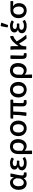

<svg xmlns="http://www.w3.org/2000/svg" viewBox="2312 -3102 958 5622"><g transform="rotate(-90 2791.0 -291.0)"><path d="M43 -226.6C43 -75.2 120.1 10.7 234.4 10.7C294.9 10.7 344.7 -17.6 380.9 -76.2H383.8C389.6 -14.6 428.7 10.7 489.3 10.7C513.7 10.7 532.2 7.8 546.9 2.9C556.6 0 559.6 -6.8 557.6 -15.6L549.8 -62.5C547.9 -73.2 541 -76.2 531.2 -74.2C525.4 -73.2 518.6 -72.3 512.7 -72.3C486.3 -72.3 464.8 -86.9 464.8 -118.2C464.8 -194.3 497.1 -334 523.4 -447.3C525.4 -458 520.5 -464.8 509.8 -464.8H440.4C431.6 -464.8 424.8 -460 422.9 -451.2L406.2 -367.2H403.3C374 -446.3 316.4 -477.5 257.8 -477.5C144.5 -477.5 43 -383.8 43 -226.6ZM375 -200.2C369.1 -129.9 314.5 -73.2 256.8 -73.2C189.5 -73.2 148.4 -126 148.4 -227.5C148.4 -338.9 209 -391.6 271.5 -391.6C314.5 -391.6 357.4 -368.2 382.8 -286.1Z M614.3 -129.9C614.3 -40 705.1 10.7 828.1 10.7C888.7 10.7 938.5 0 994.1 -35.2C1002.9 -41 1003.9 -47.9 999 -56.6L973.6 -97.7C968.8 -106.4 960 -107.4 951.2 -102.5C913.1 -77.1 877 -68.4 838.9 -68.4C760.7 -68.4 715.8 -94.7 715.8 -139.6C715.8 -182.6 750 -205.1 821.3 -205.1C841.8 -205.1 862.3 -204.1 882.8 -203.1C893.6 -202.1 899.4 -209 899.4 -218.8V-261.7C899.4 -271.5 893.6 -277.3 882.8 -277.3C867.2 -276.4 851.6 -275.4 836.9 -275.4C769.5 -275.4 738.3 -298.8 738.3 -335.9C738.3 -375 780.3 -397.5 835.9 -397.5C873 -397.5 907.2 -386.7 939.5 -368.2C948.2 -363.3 956.1 -365.2 960.9 -374L985.4 -413.1C990.2 -421.9 988.3 -429.7 980.5 -434.6C935.5 -460.9 884.8 -477.5 832 -477.5C728.5 -477.5 636.7 -436.5 636.7 -348.6C636.7 -306.6 663.1 -263.7 713.9 -247.1V-243.2C657.2 -229.5 614.3 -195.3 614.3 -129.9Z M1089.8 -231.4V153.3C1089.8 163.1 1095.7 168.9 1105.5 168.9H1177.7C1187.5 168.9 1193.4 163.1 1193.4 153.3C1191.4 83 1189.5 24.4 1186.5 -48.8C1228.5 -3.9 1277.3 10.7 1326.2 10.7C1429.7 10.7 1528.3 -81.1 1528.3 -240.2C1528.3 -387.7 1450.2 -477.5 1311.5 -477.5C1188.5 -477.5 1089.8 -399.4 1089.8 -231.4ZM1422.9 -239.3C1422.9 -131.8 1370.1 -73.2 1305.7 -73.2C1267.6 -73.2 1228.5 -82 1187.5 -126V-236.3C1187.5 -337.9 1242.2 -391.6 1307.6 -391.6C1387.7 -391.6 1422.9 -334 1422.9 -239.3Z M1616.2 -232.4C1616.2 -77.1 1720.7 10.7 1843.8 10.7C1966.8 10.7 2071.3 -77.1 2071.3 -232.4C2071.3 -388.7 1966.8 -477.5 1843.8 -477.5C1720.7 -477.5 1616.2 -388.7 1616.2 -232.4ZM1964.8 -232.4C1964.8 -134.8 1921.9 -72.3 1843.8 -72.3C1764.6 -72.3 1721.7 -134.8 1721.7 -232.4C1721.7 -329.1 1764.6 -392.6 1843.8 -392.6C1921.9 -392.6 1964.8 -329.1 1964.8 -232.4Z M2485.4 -122.1C2485.4 -39.1 2517.6 10.7 2605.5 10.7C2627.9 10.7 2648.4 7.8 2665 3.9C2673.8 2 2677.7 -5.9 2676.8 -14.6L2668.9 -61.5C2667 -72.3 2660.2 -76.2 2650.4 -74.2C2640.6 -73.2 2633.8 -72.3 2627.9 -72.3C2597.7 -72.3 2583 -84 2583 -116.2C2583 -152.3 2584 -287.1 2589.8 -382.8H2669.9C2679.7 -382.8 2685.5 -388.7 2685.5 -398.4V-449.2C2685.5 -459 2679.7 -464.8 2669.9 -464.8H2200.2L2143.6 -460.9C2133.8 -460 2128.9 -455.1 2128.9 -445.3V-398.4C2128.9 -388.7 2134.8 -382.8 2144.5 -382.8H2240.2C2240.2 -271.5 2228.5 -140.6 2208 -16.6C2206.1 -5.9 2211.9 0 2221.7 1L2293 4.9C2302.7 5.9 2309.6 1 2310.5 -8.8C2324.2 -131.8 2335.9 -265.6 2335.9 -382.8H2490.2C2489.3 -291 2485.4 -162.1 2485.4 -122.1Z M2748 -232.4C2748 -77.1 2852.5 10.7 2975.6 10.7C3098.6 10.7 3203.1 -77.1 3203.1 -232.4C3203.1 -388.7 3098.6 -477.5 2975.6 -477.5C2852.5 -477.5 2748 -388.7 2748 -232.4ZM3096.7 -232.4C3096.7 -134.8 3053.7 -72.3 2975.6 -72.3C2896.5 -72.3 2853.5 -134.8 2853.5 -232.4C2853.5 -329.1 2896.5 -392.6 2975.6 -392.6C3053.7 -392.6 3096.7 -329.1 3096.7 -232.4Z M3317.4 -231.4V153.3C3317.4 163.1 3323.2 168.9 3333 168.9H3405.3C3415 168.9 3420.9 163.1 3420.9 153.3C3418.9 83 3417 24.4 3414.1 -48.8C3456.1 -3.9 3504.9 10.7 3553.7 10.7C3657.2 10.7 3755.9 -81.1 3755.9 -240.2C3755.9 -387.7 3677.7 -477.5 3539.1 -477.5C3416 -477.5 3317.4 -399.4 3317.4 -231.4ZM3650.4 -239.3C3650.4 -131.8 3597.7 -73.2 3533.2 -73.2C3495.1 -73.2 3456.1 -82 3415 -126V-236.3C3415 -337.9 3469.7 -391.6 3535.2 -391.6C3615.2 -391.6 3650.4 -334 3650.4 -239.3Z M3877 -116.2C3877 -37.1 3904.3 10.7 3985.4 10.7C4009.8 10.7 4026.4 7.8 4040 3.9C4049.8 1 4052.7 -6.8 4050.8 -15.6L4043 -62.5C4041 -72.3 4034.2 -76.2 4024.4 -74.2C4019.5 -73.2 4014.6 -72.3 4009.8 -72.3C3987.3 -72.3 3973.6 -82 3973.6 -110.4C3973.6 -205.1 3978.5 -335 3981.4 -449.2C3981.4 -459 3975.6 -464.8 3965.8 -464.8H3892.6C3882.8 -464.8 3877 -459 3877 -449.2Z M4573.2 -17.6C4506.8 -91.8 4434.6 -196.3 4389.6 -280.3C4442.4 -330.1 4490.2 -361.3 4537.1 -377C4545.9 -379.9 4550.8 -385.7 4549.8 -394.5L4543.9 -460.9C4543 -471.7 4536.1 -476.6 4525.4 -473.6C4423.8 -444.3 4328.1 -346.7 4256.8 -231.4H4252V-354.5C4252 -389.6 4251 -424.8 4246.1 -451.2C4244.1 -460 4238.3 -464.8 4229.5 -464.8H4159.2C4148.4 -464.8 4142.6 -459 4144.5 -448.2C4150.4 -408.2 4151.4 -364.3 4151.4 -332V-15.6C4151.4 -5.9 4157.2 0 4167 0H4232.4C4242.2 0 4248 -5.9 4248 -15.6V-26.4C4248 -89.8 4259.8 -137.7 4292 -173.8C4302.7 -187.5 4313.5 -199.2 4324.2 -211.9C4367.2 -132.8 4420.9 -53.7 4466.8 0C4472.7 5.9 4478.5 8.8 4486.3 7.8L4565.4 2C4578.1 1 4582 -7.8 4573.2 -17.6Z M4834 -736.3 4800.8 -560.5C4798.8 -549.8 4803.7 -543.9 4813.5 -542L4852.5 -534.2C4861.3 -532.2 4869.1 -535.2 4872.1 -544.9L4934.6 -717.8C4938.5 -728.5 4934.6 -735.4 4923.8 -737.3L4852.5 -749C4842.8 -751 4835.9 -747.1 4834 -736.3ZM4628.9 -129.9C4628.9 -40 4719.7 10.7 4842.8 10.7C4903.3 10.7 4953.1 0 5008.8 -35.2C5017.6 -41 5018.6 -47.9 5013.7 -56.6L4988.3 -97.7C4983.4 -106.4 4974.6 -107.4 4965.8 -102.5C4927.7 -77.1 4891.6 -68.4 4853.5 -68.4C4775.4 -68.4 4730.5 -94.7 4730.5 -139.6C4730.5 -182.6 4764.6 -205.1 4835.9 -205.1C4856.4 -205.1 4877 -204.1 4897.5 -203.1C4908.2 -202.1 4914.1 -209 4914.1 -218.8V-261.7C4914.1 -271.5 4908.2 -277.3 4897.5 -277.3C4881.8 -276.4 4866.2 -275.4 4851.6 -275.4C4784.2 -275.4 4752.9 -298.8 4752.9 -335.9C4752.9 -375 4794.9 -397.5 4850.6 -397.5C4887.7 -397.5 4921.9 -386.7 4954.1 -368.2C4962.9 -363.3 4970.7 -365.2 4975.6 -374L5000 -413.1C5004.9 -421.9 5002.9 -429.7 4995.1 -434.6C4950.2 -460.9 4899.4 -477.5 4846.7 -477.5C4743.2 -477.5 4651.4 -436.5 4651.4 -348.6C4651.4 -306.6 4677.7 -263.7 4728.5 -247.1V-243.2C4671.9 -229.5 4628.9 -195.3 4628.9 -129.9Z M5070.3 -227.5C5070.3 -73.2 5171.9 10.7 5293.9 10.7C5417 10.7 5510.7 -72.3 5510.7 -212.9C5510.7 -293.9 5477.5 -355.5 5419.9 -384.8V-388.7C5468.8 -387.7 5506.8 -385.7 5553.7 -380.9C5564.5 -380.9 5570.3 -386.7 5570.3 -396.5V-449.2C5570.3 -459 5564.5 -464.8 5554.7 -464.8H5298.8C5180.7 -464.8 5070.3 -390.6 5070.3 -227.5ZM5411.1 -221.7C5411.1 -128.9 5364.3 -72.3 5294.9 -72.3C5225.6 -72.3 5175.8 -130.9 5175.8 -227.5C5175.8 -333 5226.6 -381.8 5295.9 -381.8C5370.1 -381.8 5411.1 -306.6 5411.1 -221.7Z"/></g></svg>

Font: Ed Sans Neue Medium
Style: Regular
Weight: 500
Designer: Stephen Hutchings
Version: Version 1.004;PS 001.004;hotconv 1.0.88;makeotf.lib2.5.64775